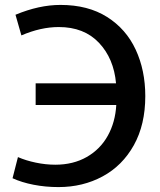

<svg xmlns="http://www.w3.org/2000/svg" viewBox="-20 -721 649 781"><path d="M219 -611Q146 -611 67 -577L43 -661Q139 -701 226 -701Q338 -701 415.5 -652Q493 -603 532 -519Q571 -435 571 -330Q571 -214 524.5 -130.5Q478 -47 397.5 -3.5Q317 40 218 40Q165 40 116.5 30.5Q68 21 31 4L53 -82Q85 -68 125.5 -59.5Q166 -51 205 -51Q278 -51 333 -82.5Q388 -114 418.5 -169Q449 -224 453 -294H125V-382H452Q443 -483 382.5 -547Q322 -611 219 -611Z"/></svg>

Font: Gmarket Sans TTF Medium
Style: Regular
Weight: 500
Designer: Creative Director : Sungho Lee; Art Director : Kiwoong Choi; Project Manager : Sori Yang, Jongwook Yoon; Font Designer :
Foundry: Sandoll Inc.
Version: Version 1.000;hotconv 1.0.109;makeotfexe 2.5.65596